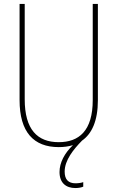

<svg xmlns="http://www.w3.org/2000/svg" viewBox="-20 -734 594 971"><path d="M307 134C307 76 352 21 395 -23C444 -57 475 -122 475 -227V-714H449V-228C449 -72 379 -15 277 -15C169 -15 105 -79 105 -232V-714H79V-228C79 -66 150 10 277 10C302 10 326 7 349 0C306 41 281 89 281 136C281 192 315 217 361 217C378 217 392 214 401 210V187C394 190 378 193 362 193C325 193 307 173 307 134Z"/></svg>

Font: Noto Sans Thai Cond Thin
Style: Regular
Weight: 100
Width: 3
Designer: Monotype Design Team
Foundry: Monotype Imaging Inc.
Version: Version 2.002